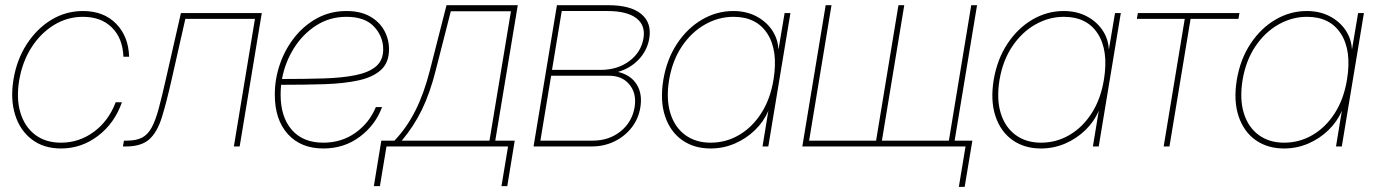

<svg xmlns="http://www.w3.org/2000/svg" viewBox="-20 -566 5314 742"><path d="M215.8 7.8Q148.9 7.8 103.3 -26.9Q57.6 -61.5 38.6 -121.8Q19.5 -182.1 32.2 -259.3Q44.9 -335.9 83.5 -395.5Q122.1 -455.1 178.2 -489.3Q234.4 -523.4 300.8 -523.4Q380.4 -523.4 428.5 -474.6Q476.6 -425.8 479 -346.7H457Q454.1 -418.5 412.4 -459.7Q370.6 -501 300.8 -501Q240.2 -501 188.7 -469.5Q137.2 -438 101.8 -382.8Q66.4 -327.6 54.2 -255.9Q42.5 -185.1 58.8 -130.6Q75.2 -76.2 115.5 -45.4Q155.8 -14.6 215.8 -14.6Q285.6 -14.6 342.5 -56.4Q399.4 -98.1 427.2 -170.9H451.2Q422.9 -89.8 358.9 -41Q294.9 7.8 215.8 7.8Z M455.1 0 459 -22.5H470.7Q506.8 -22.5 529.1 -34.2Q551.3 -45.9 566.2 -73.2Q581.1 -100.6 593.5 -147Q606 -193.4 621.6 -262.7L679.2 -515.6H991.7L906.2 0H883.8L965.3 -493.2H696.3L644 -261.7Q623.5 -170.4 605.5 -112.5Q587.4 -54.7 556.6 -27.3Q525.9 0 466.8 0Z M1229.5 7.8Q1142.6 7.8 1092.3 -47.9Q1042 -103.5 1042 -200.2Q1042 -261.2 1062 -318.8Q1082 -376.5 1118.9 -422.6Q1155.8 -468.8 1206.5 -496.1Q1257.3 -523.4 1318.8 -523.4Q1373.5 -523.4 1410.2 -502.4Q1446.8 -481.4 1465.1 -447.8Q1483.4 -414.1 1483.4 -375.5Q1483.4 -324.2 1452.4 -295.9Q1421.4 -267.6 1365.7 -255.4Q1310.1 -243.2 1234.9 -240.7Q1159.7 -238.3 1071.8 -238.3Q1068.8 -238.3 1066.4 -238.3Q1064.5 -219.2 1064.5 -200.2Q1064.5 -113.8 1107.7 -64.2Q1150.9 -14.6 1229.5 -14.6Q1299.8 -14.6 1353.5 -52.7Q1407.2 -90.8 1432.6 -152.3H1456.5Q1431.2 -83 1370.6 -37.6Q1310.1 7.8 1229.5 7.8ZM1069.8 -260.7Q1158.7 -260.7 1230.7 -262.9Q1302.7 -265.1 1354.2 -275.6Q1405.8 -286.1 1433.3 -309.6Q1460.9 -333 1460.9 -375.5Q1460.9 -425.3 1425.5 -463.1Q1390.1 -501 1318.8 -501Q1253.9 -501 1201.9 -467.5Q1149.9 -434.1 1115.7 -379.4Q1081.5 -324.7 1069.8 -260.7Z M1424.8 153.3 1453.6 -22.5H1504.4Q1551.8 -72.3 1585 -137.9Q1618.2 -203.6 1641.1 -293L1705.6 -545.9H1981L1894 -22.5H1969.2L1940.4 153.3H1918L1943.4 0H1473.6L1448.2 153.3ZM1532.7 -22.5H1871.6L1954.6 -522.5H1722.2L1663.6 -293Q1641.6 -206.1 1610.4 -141.8Q1579.1 -77.6 1532.7 -22.5Z M2042 0 2132.3 -545.9H2331.5Q2416.5 -545.9 2457.8 -512.2Q2499 -478.5 2489.3 -418Q2481.4 -371.1 2448.7 -336.4Q2416 -301.8 2368.2 -288.1Q2417.5 -276.4 2440.4 -240Q2463.4 -203.6 2454.6 -150.4Q2447.3 -106.4 2420.7 -72.5Q2394 -38.6 2354.2 -19.3Q2314.5 0 2266.6 0ZM2068.4 -22.5H2270.5Q2333.5 -22.5 2378.2 -58.3Q2422.9 -94.2 2432.6 -152.3Q2440.9 -204.6 2412.8 -239Q2384.8 -273.4 2333.5 -273.4H2109.9ZM2113.3 -295.9H2300.8Q2366.2 -295.9 2411.9 -329.8Q2457.5 -363.8 2466.8 -418Q2475.1 -468.8 2438.7 -496.1Q2402.3 -523.4 2327.6 -523.4H2150.9Z M2726.1 7.8Q2661.6 7.8 2615.7 -24.9Q2569.8 -57.6 2550 -117.4Q2530.3 -177.2 2543.5 -257.8Q2557.1 -337.9 2596.9 -397.7Q2636.7 -457.5 2693.4 -490.5Q2750 -523.4 2814 -523.4Q2863.3 -523.4 2901.6 -503.7Q2939.9 -483.9 2962.9 -450.7Q2985.8 -417.5 2988.3 -376H2988.8L3012.2 -515.6H3034.7L2949.2 0H2926.8L2949.2 -136.7H2948.7Q2931.6 -96.2 2897.7 -63.2Q2863.8 -30.3 2819.6 -11.2Q2775.4 7.8 2726.1 7.8ZM2726.1 -14.6Q2785.6 -14.6 2836.4 -44.4Q2887.2 -74.2 2922.1 -128.7Q2957 -183.1 2969.2 -257.8Q2987.8 -370.1 2945.8 -435.5Q2903.8 -501 2814.5 -501Q2756.8 -501 2704.6 -471.4Q2652.3 -441.9 2615.5 -387.2Q2578.6 -332.5 2565.9 -257.8Q2553.7 -183.1 2570.6 -128.7Q2587.4 -74.2 2627.9 -44.4Q2668.5 -14.6 2726.1 -14.6Z M3170.9 -545.9H3193.4L3106.9 -22.5H3365.7L3452.1 -545.9H3474.6L3388.2 -22.5H3647L3733.4 -545.9H3755.9L3665.5 0H3080.6ZM3685.5 156.2 3711.4 0H3658.7L3662.6 -22.5H3737.8L3708 156.2Z M4002.9 7.8Q3938.5 7.8 3892.6 -24.9Q3846.7 -57.6 3826.9 -117.4Q3807.1 -177.2 3820.3 -257.8Q3834 -337.9 3873.8 -397.7Q3913.6 -457.5 3970.2 -490.5Q4026.9 -523.4 4090.8 -523.4Q4140.1 -523.4 4178.5 -503.7Q4216.8 -483.9 4239.7 -450.7Q4262.7 -417.5 4265.1 -376H4265.6L4289.1 -515.6H4311.5L4226.1 0H4203.6L4226.1 -136.7H4225.6Q4208.5 -96.2 4174.6 -63.2Q4140.6 -30.3 4096.4 -11.2Q4052.2 7.8 4002.9 7.8ZM4002.9 -14.6Q4062.5 -14.6 4113.3 -44.4Q4164.1 -74.2 4199 -128.7Q4233.9 -183.1 4246.1 -257.8Q4264.6 -370.1 4222.7 -435.5Q4180.7 -501 4091.3 -501Q4033.7 -501 3981.4 -471.4Q3929.2 -441.9 3892.3 -387.2Q3855.5 -332.5 3842.8 -257.8Q3830.6 -183.1 3847.4 -128.7Q3864.3 -74.2 3904.8 -44.4Q3945.3 -14.6 4002.9 -14.6Z M4477.1 0 4558.6 -493.2H4373.5L4377.4 -515.6H4770L4766.1 -493.2H4581.1L4499.5 0Z M4942.4 7.8Q4877.9 7.8 4832 -24.9Q4786.1 -57.6 4766.4 -117.4Q4746.6 -177.2 4759.8 -257.8Q4773.4 -337.9 4813.2 -397.7Q4853 -457.5 4909.7 -490.5Q4966.3 -523.4 5030.3 -523.4Q5079.6 -523.4 5117.9 -503.7Q5156.2 -483.9 5179.2 -450.7Q5202.1 -417.5 5204.6 -376H5205.1L5228.5 -515.6H5251L5165.5 0H5143.1L5165.5 -136.7H5165Q5147.9 -96.2 5114 -63.2Q5080.1 -30.3 5035.9 -11.2Q4991.7 7.8 4942.4 7.8ZM4942.4 -14.6Q5002 -14.6 5052.7 -44.4Q5103.5 -74.2 5138.4 -128.7Q5173.3 -183.1 5185.5 -257.8Q5204.1 -370.1 5162.1 -435.5Q5120.1 -501 5030.8 -501Q4973.1 -501 4920.9 -471.4Q4868.7 -441.9 4831.8 -387.2Q4794.9 -332.5 4782.2 -257.8Q4770 -183.1 4786.9 -128.7Q4803.7 -74.2 4844.2 -44.4Q4884.8 -14.6 4942.4 -14.6Z"/></svg>

Font: Inter Display Thin
Style: Italic
Weight: 100
Italic angle: -9.39999°
Designer: Rasmus Andersson
Foundry: rsms
Version: Version 4.000;git-a52131595